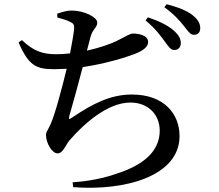

<svg xmlns="http://www.w3.org/2000/svg" viewBox="-20 -839 1040 910"><path d="M759 -645C777 -620 789 -602 805 -602C823 -601 837 -614 837 -634C837 -654 829 -671 806 -692C778 -718 734 -739 681 -757L670 -742C715 -705 740 -671 759 -645ZM850 -718C870 -693 881 -674 899 -674C918 -674 929 -686 929 -705C929 -727 919 -746 893 -767C867 -788 824 -805 770 -819L759 -805C809 -768 830 -742 850 -718ZM252 -756C277 -749 296 -744 311 -736C328 -728 333 -723 331 -700C329 -677 321 -633 312 -586C289 -583 266 -582 245 -582C181 -582 137 -598 84 -649L68 -638C116 -527 152 -511 238 -511L296 -513C276 -430 241 -297 220 -251C205 -218 198 -214 198 -199C198 -162 226 -112 253 -112C278 -112 291 -151 308 -172C376 -251 489 -353 598 -353C682 -353 737 -296 737 -220C737 -146 693 -67 533 -16C471 6 400 20 324 25L327 48C570 67 831 -3 831 -194C831 -298 759 -391 605 -391C504 -391 420 -348 322 -282C306 -270 305 -274 309 -291C322 -336 352 -443 372 -521C481 -537 576 -567 618 -583C659 -599 682 -617 682 -640C682 -673 635 -680 610 -680C598 -680 580 -669 541 -649C505 -630 450 -612 392 -599L409 -664C419 -702 441 -708 441 -732C441 -758 378 -789 320 -789C298 -789 276 -783 251 -774Z"/></svg>

Font: Noto Serif HK SemiBold
Style: Regular
Weight: 600
Designer: Ryoko NISHIZUKA 西塚涼子 (kana & ideographs); Frank Grießhammer (Latin, Greek & Cyrillic); Wenlong ZHANG 张文龙 (bopomofo); San
Foundry: Adobe
Version: Version 2.001;hotconv 1.1.0;makeotfexe 2.6.0